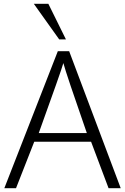

<svg xmlns="http://www.w3.org/2000/svg" viewBox="-20 -998 663 1018"><path d="M293.9 -789.1 159.2 -978H236.3L329.6 -789.1ZM2.9 0 286.6 -726.6H346.7L620.1 0H555.7L462.9 -246.6H161.6L64.9 0ZM185.5 -292.5H440.4Q330.6 -607.9 315.9 -663.6Q310.1 -642.1 277.3 -549.3Q244.6 -456.5 214.8 -374.5Z"/></svg>

Font: Oxygen Light
Style: Regular
Weight: 300
Designer: vernon adams
Foundry: Vernon Adams
Version: Version Release 0.2.3 webfont; ttfautohint (v0.93.3-1d66) -l